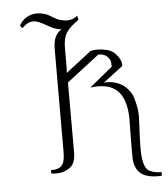

<svg xmlns="http://www.w3.org/2000/svg" viewBox="-65 -951 1013 1157"><g transform="rotate(-5 441.0 -372.5)"><path d="M867 125V145Q867 147 857.5 147.5Q848 148 842 148Q831 148 814.5 146.5Q798 145 776 138.5Q754 132 739 119Q700 86 700 16V-56Q700 -88 700.5 -128Q701 -168 702 -210Q701 -336 643 -387Q602 -423 530 -423Q514 -423 496 -421L484 -420L623 -534Q623 -536 623 -539Q623 -545 621.5 -560.5Q620 -576 606 -592Q587 -614 549 -614L352 -462V-38Q352 28 316 53Q280 78 236 78Q222 78 207 76H204V55H208Q234 55 250 48Q266 41 274.5 28Q283 15 286 -4.5Q289 -24 289 -48L290 -674Q291 -757 342 -785Q318 -786 295 -796Q272 -806 250 -819Q227 -832 209.5 -839.5Q192 -847 175 -847Q158 -847 142 -839Q126 -831 107 -812L94 -828Q108 -857 137 -875Q166 -893 203 -893Q224 -893 247 -886Q270 -879 293 -863Q319 -847 340.5 -841Q362 -835 379 -835Q394 -835 405.5 -838.5Q417 -842 425 -846.5Q433 -851 437 -854.5Q441 -858 442 -858L448 -833Q423 -815 405 -799.5Q387 -784 375 -766Q363 -748 357.5 -725Q352 -702 352 -670V-586Q352 -563 351.5 -544.5Q351 -526 350 -520L505 -640Q507 -640 518.5 -642Q530 -644 548 -644Q574 -644 604.5 -636.5Q635 -629 657 -604Q671 -589 679 -572.5Q687 -556 687 -535V-533L578 -450Q575 -448 572 -446Q569 -444 565 -442Q573 -443 578 -443Q583 -443 584 -443Q659 -443 706 -394Q732 -366 741 -336Q750 -306 755 -278Q760 -255 760 -226Q760 -223 759.5 -204.5Q759 -186 757 -149Q755 -112 754 -83Q753 -54 753 -36Q753 -18 754 7.5Q755 33 762 60.5Q769 88 784 103Q792 111 814.5 118Q837 125 863 125Z"/></g></svg>

Font: Milkman
Style: Regular
Weight: 300
Designer: Giulia Boggio / Martin Desinde
Version: Version 1.000